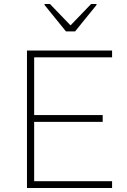

<svg xmlns="http://www.w3.org/2000/svg" viewBox="-20 -941 638 961"><path d="M115 0V-688H541V-654H151V-365H494V-331H151V-34H541V0ZM310 -784 203 -916V-921H230L333 -814L436 -921H463V-916L356 -784Z"/></svg>

Font: Saira Thin
Style: Regular
Weight: 100
Designer: Hector Gatti with collaboration of the Omnibus-Type team
Foundry: Omnibus-Type
Version: Version 1.101